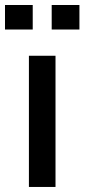

<svg xmlns="http://www.w3.org/2000/svg" viewBox="-34 -741 335 761"><path d="M80.6 -520H186V0H80.6ZM170.9 -624V-721.2H280.8V-624ZM-14.2 -624V-721.2H95.7V-624Z"/></svg>

Font: Monda Medium
Style: Regular
Weight: 500
Designer: Vernon Adams
Foundry: Vernon Adams
Version: Version 2.200